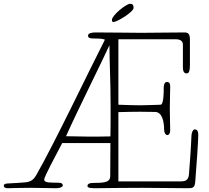

<svg xmlns="http://www.w3.org/2000/svg" viewBox="-60 -992 1103 1012"><path d="M644 -950C644 -969 636 -972 625 -972C606 -972 530 -912 530 -887C530 -878 533 -876 538 -876C557 -876 644 -929 644 -950ZM966 -310C960 -310 950 -300 949 -273C947 -218 939 -109 936 -73C933 -39 913 -36 893 -36H564V-401C602 -402 640 -403 678 -403C716 -403 739 -402 757 -402C797 -402 805 -345 805 -309C805 -292 813 -280 822 -280C827 -280 837 -284 837 -307C837 -344 835 -382 835 -420C835 -458 837 -495 837 -533C837 -547 836 -560 820 -560C803 -560 803 -534 803 -530C803 -505 803 -440 786 -440C774 -440 716 -437 678 -437C639 -437 602 -439 564 -440V-785H867C880 -785 904 -782 904 -757V-645C904 -627 904 -605 924 -605C939 -605 941 -626 941 -651V-785C941 -813 931 -821 913 -821C795 -821 785 -819 686 -819C636 -819 534 -821 445 -821C425 -821 404 -818 404 -804C404 -789 421 -789 444 -789C458 -789 478 -789 493 -783C413 -627 225 -232 131 -69C117 -45 103 -34 74 -31C64 -30 11 -26 -18 -25C-31 -25 -40 -21 -40 -14C-40 -4 -32 0 -20 0C22 -1 63 -2 105 -2C147 -2 192 0 234 0C260 0 271 -8 271 -15C271 -29 253 -29 240 -29C211 -30 173 -27 173 -45C173 -62 235 -174 268 -238H522C522 -183 521 -142 521 -64C521 -36 502 -28 440 -28C414 -28 401 -25 401 -11C401 0 427 0 447 0C528 -1 609 -2 690 -2C771 -2 846 0 927 0C954 0 966 0 969 -33C976 -114 985 -254 985 -277C985 -293 984 -310 966 -310ZM406 -272C363 -272 328 -274 288 -274C342 -396 480 -672 517 -754V-750C517 -659 523 -575 523 -425C523 -357 523 -311 522 -273C484 -272 444 -272 406 -272Z"/></svg>

Font: Life Savers
Style: Regular
Weight: 400
Designer: Pablo Impallari, Rodrigo Fuenzalida, Brenda Gallo
Foundry: Pablo Impallari, Rodrigo Fuenzalida, Brenda Gallo
Version: Version 3.000